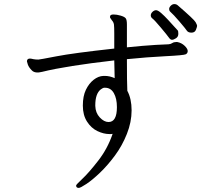

<svg xmlns="http://www.w3.org/2000/svg" viewBox="-20 -846 1040 941"><path d="M447 -327Q448 -293 469 -270.5Q490 -248 512 -248Q553 -248 553 -321Q553 -363 538 -389.5Q523 -416 495 -416H491Q485 -416 474 -408Q447 -387 447 -330ZM366 75Q353 75 353 63Q353 59 384 30Q415 1 461 -58Q507 -117 532 -190Q528 -189 524 -189H516Q488 -189 457.5 -203.5Q427 -218 406.5 -250Q386 -282 386 -328.5Q386 -375 401 -406Q416 -437 439 -455Q462 -473 487 -474H493Q518 -474 542 -463L540 -550Q304 -523 187 -494Q152 -485 136.5 -500.5Q121 -516 116.5 -529.5Q112 -543 112 -545Q112 -559 127 -559Q131 -559 135 -558Q139 -557 144 -556Q149 -555 155.5 -554.5Q162 -554 168 -554Q174 -554 256.5 -570Q339 -586 540 -608V-681Q540 -714 538.5 -725.5Q537 -737 528 -747Q524 -754 521.5 -756.5Q519 -759 519 -763L520 -768Q522 -775 537 -775Q552 -775 571 -769.5Q590 -764 596 -756.5Q602 -749 602 -726V-614Q678 -622 744 -626L807 -629Q817 -630 824.5 -635Q832 -640 843 -640H849Q870 -636 885 -621.5Q900 -607 900 -596Q900 -585 890.5 -580Q881 -575 791 -570.5Q701 -566 602 -556Q602 -441 604 -401Q625 -362 625 -305Q625 -248 602 -190Q579 -132 543.5 -84Q508 -36 470.5 0Q433 36 403.5 55.5Q374 75 366 75ZM803.5 -749Q821 -730 834.5 -715Q848 -700 851 -697Q854 -694 854 -680Q854 -666 842.5 -658.5Q831 -651 823 -651Q815 -651 807.5 -662Q800 -673 768.5 -710.5Q737 -748 728 -754.5Q719 -761 719 -770.5Q719 -780 727.5 -788Q736 -796 745 -796Q754 -796 770 -782Q786 -768 803.5 -749ZM813 -790Q809 -794 809 -802Q809 -810 817 -818Q825 -826 834.5 -826Q844 -826 851 -820Q931 -751 938.5 -737.5Q946 -724 946 -719.5Q946 -715 940.5 -700.5Q935 -686 918.5 -686Q902 -686 895.5 -696Q889 -706 859.5 -740.5Q830 -775 813 -790Z"/></svg>

Font: ToneOZ-Pinyin-WenKai-Regular
Style: Regular
Weight: 400
Designer: Fontworks Inc.
Foundry: ToneOZ
Version: Version 0.240331